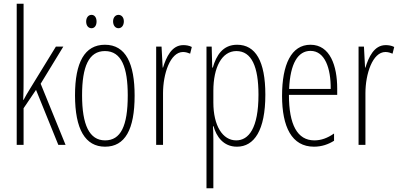

<svg xmlns="http://www.w3.org/2000/svg" viewBox="-20 -780 2152 1034"><path d="M107 -365V-760H70V0H107V-197L174 -296L294 0H333L199 -329L321 -529H281L138 -296C126 -277 119 -264 107 -242H105C107 -285 107 -321 107 -365Z M444 -664C444 -643 455 -628 473 -628C489 -628 500 -642 500 -664C500 -686 489 -700 473 -700C455 -700 444 -684 444 -664ZM589 -665C589 -643 601 -628 618 -628C635 -628 647 -643 647 -665C647 -687 634 -700 618 -700C601 -700 589 -685 589 -665ZM705 -265C705 -437 658 -539 545 -539C436 -539 384 -444 384 -267C384 -84 439 10 546 10C653 10 705 -82 705 -265ZM422 -267C422 -421 458 -505 545 -505C635 -505 668 -416 668 -266C668 -101 630 -24 546 -24C461 -24 422 -108 422 -267Z M967 -537C904 -537 875 -471 858 -416H856L850 -529H821V0H858V-278C858 -381 896 -500 966 -500C980 -500 995 -495 1004 -491L1013 -527C998 -535 981 -537 967 -537Z M1257 -539C1180 -539 1145 -482 1126 -416H1123L1120 -529H1092V234H1129V-29C1129 -59 1128 -85 1127 -100H1130C1145 -46 1182 10 1256 10C1349 10 1409 -78 1409 -270C1409 -451 1356 -539 1257 -539ZM1253 -505C1335 -505 1372 -421 1372 -270C1372 -89 1319 -24 1252 -24C1179 -24 1129 -103 1129 -228V-291C1129 -416 1174 -505 1253 -505Z M1652 -539C1549 -539 1499 -433 1499 -264C1499 -97 1551 10 1671 10C1713 10 1749 -3 1779 -22V-61C1743 -36 1709 -24 1673 -24C1581 -24 1536 -109 1536 -269H1796V-303C1796 -425 1758 -539 1652 -539ZM1652 -506C1730 -506 1762 -412 1761 -301H1537C1543 -439 1585 -506 1652 -506Z M2057 -537C1994 -537 1965 -471 1948 -416H1946L1940 -529H1911V0H1948V-278C1948 -381 1986 -500 2056 -500C2070 -500 2085 -495 2094 -491L2103 -527C2088 -535 2071 -537 2057 -537Z"/></svg>

Font: Noto Sans Armenian ExtraCondensed ExtraLight
Style: Regular
Weight: 200
Width: 2
Designer: Monotype Design Team
Foundry: Monotype Imaging Inc.
Version: Version 2.008